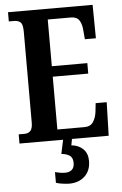

<svg xmlns="http://www.w3.org/2000/svg" viewBox="-62 -757 660 1040"><g transform="rotate(-5 268.0 -237.0)"><path d="M22 0V-50H54Q75 -50 86.5 -63Q98 -76 98 -108V-601Q98 -643 84.5 -653.5Q71 -664 53 -664H22V-714H482L484 -532H424L420 -578Q418 -614 404.5 -635Q391 -656 359 -656H233V-402H426V-345H233V-58H381Q413 -58 428 -80.5Q443 -103 447 -136L452 -182H512L507 0ZM272 240Q259 240 236.5 237Q214 234 200 229V171Q231 179 255 179Q278 179 291.5 167Q305 155 305 130Q305 101 287.5 89.5Q270 78 243 76L261 -9H309L301 34Q341 38 365 62Q389 86 389 126Q389 179 356.5 209.5Q324 240 272 240Z"/></g></svg>

Font: Noto Serif ExtraCondensed
Style: Bold
Weight: 700
Width: 2
Designer: Monotype Design Team
Foundry: Monotype Imaging Inc.
Version: Version 2.014; ttfautohint (v1.8.4.7-5d5b)